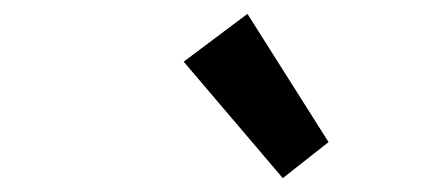

<svg xmlns="http://www.w3.org/2000/svg" viewBox="-20 -826 640 277"><path d="M388 -569 245 -737 337 -806 454 -621Z"/></svg>

Font: Source Code Pro Semibold
Style: Italic
Weight: 600
Italic angle: -11°
Monospace: yes
Designer: Paul D. Hunt, Teo Tuominen
Foundry: Adobe Systems Incorporated
Version: Version 1.050;PS 1.000;hotconv 16.6.51;makeotf.lib2.5.65220